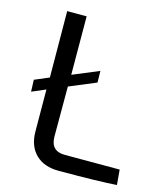

<svg xmlns="http://www.w3.org/2000/svg" viewBox="-105 -768 719 848"><g transform="rotate(15 254.0 -344.5)"><path d="M508 -5Q422 1 242 1Q177 1 139 -35Q99 -73 99 -142L98 -332L35 -305L33 -359L99 -387L97 -690H186L187 -423L307 -473L308 -420L186 -369V-139Q187 -74 251 -74H502Z"/></g></svg>

Font: Taylor Sans
Style: Regular
Weight: 400
Italic angle: -8°
Designer: Natanael Gama
Version: Version 1.001 September 8, 2015